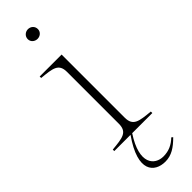

<svg xmlns="http://www.w3.org/2000/svg" viewBox="-304 -701 910 910"><g transform="rotate(-45 151.0 -245.5)"><path d="M28 -10V0H137C32 149 93 207 164 207C206 207 237 186 272 151L265 145C239 170 211 183 175 183C117 183 64 128 148 0H283V-10C212 -17 175 -20 175 -77V-500H28V-490C100 -483 135 -480 135 -423V-77C135 -20 100 -17 28 -10ZM181 -665C181 -685 165 -698 147 -698C129 -698 113 -684 113 -665C113 -646 129 -633 147 -633C165 -633 181 -646 181 -665Z"/></g></svg>

Font: Sprat Thin
Style: Regular
Weight: 100
Designer: Ethan Nakache
Foundry: Collletttivo
Version: Version 2.000;Glyphs 3.2 (3217)